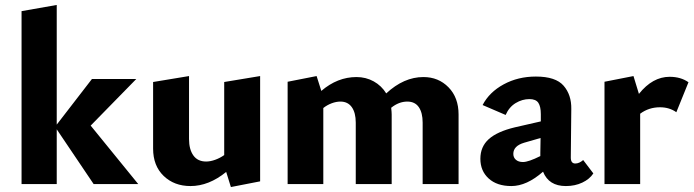

<svg xmlns="http://www.w3.org/2000/svg" viewBox="-20 -743 2800 775"><path d="M358 0 209 -221V0H67V-698L209 -723V-240L351 -424H530L346 -236L538 0Z M1030 -436V-11L912 12L893 -49Q823 8 749 8Q683 8 640.5 -33Q598 -74 598 -143V-412L743 -436V-182Q743 -140 760.5 -115.5Q778 -91 812 -91Q829 -91 848.5 -98Q868 -105 885 -117V-412Z M1831 -281V0H1686V-248Q1686 -288 1670.5 -310.5Q1655 -333 1624 -333Q1590 -333 1559 -308Q1561 -290 1561 -281V0H1416V-248Q1416 -288 1400 -310.5Q1384 -333 1354 -333Q1337 -333 1318.5 -326Q1300 -319 1285 -307V0H1141V-413L1258 -436L1277 -376Q1342 -432 1419 -432Q1457 -432 1488.5 -414.5Q1520 -397 1539 -366Q1610 -432 1689 -432Q1750 -432 1790.5 -390.5Q1831 -349 1831 -281Z M2375 -43Q2360 -20 2330.5 -6Q2301 8 2264 8Q2195 8 2172 -50Q2106 8 2044 8Q1986 8 1952.5 -22.5Q1919 -53 1919 -102Q1919 -151 1953 -181.5Q1987 -212 2058 -229L2163 -253V-282Q2163 -313 2153 -328Q2143 -343 2117 -343Q2088 -343 2061.5 -327Q2035 -311 2021 -279L1928 -319Q1955 -371 2013 -402.5Q2071 -434 2143 -434Q2223 -434 2255 -397Q2287 -360 2286 -303L2284 -107Q2284 -83 2302 -83Q2318 -83 2334 -97ZM2161 -113V-126L2162 -186L2096 -167Q2052 -154 2052 -122Q2052 -107 2062.5 -98Q2073 -89 2091 -89Q2113 -89 2161 -113Z M2759 -411 2710 -290Q2682 -310 2644 -310Q2599 -310 2564 -284V0H2420V-413L2537 -436L2559 -364Q2614 -433 2683 -433Q2728 -433 2759 -411Z"/></svg>

Font: Ysabeau Ultrabold
Style: Regular
Weight: 800
Designer: Christian Thalmann (Catharsis Fonts)
Version: Version 0.003